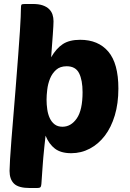

<svg xmlns="http://www.w3.org/2000/svg" viewBox="-20 -760 651 965"><path d="M28 99Q28 83 30.5 40.5Q33 -2 37.5 -58.5Q42 -115 47.5 -180.5Q53 -246 58 -309Q66 -411 71.5 -483Q77 -555 80 -602Q83 -649 84 -674.5Q85 -700 85 -711Q85 -733 88 -736.5Q91 -740 106 -740H145Q175 -740 195 -733Q215 -726 227 -714Q239 -702 244 -686.5Q249 -671 249 -653Q249 -636 245.5 -587Q242 -538 237 -472Q263 -517 296 -538.5Q329 -560 383 -560Q474 -560 524.5 -500.5Q575 -441 575 -315Q575 -240 557 -180Q539 -120 507 -78Q475 -36 431.5 -13Q388 10 338 10Q286 10 256 -13Q226 -36 209 -78Q205 -42 203 -23Q201 -4 200 7.5Q199 19 198 28Q197 37 196 52Q195 67 193 93Q191 119 188 165Q187 177 183 181Q179 185 166 185H130Q73 185 50.5 163Q28 141 28 99ZM395 -297Q395 -357 377.5 -392Q360 -427 315 -427Q282 -427 262 -409Q242 -391 231.5 -365Q221 -339 217.5 -310Q214 -281 214 -259Q214 -235 217.5 -210.5Q221 -186 230 -166.5Q239 -147 254.5 -135Q270 -123 294 -123Q337 -123 366 -165Q395 -207 395 -297Z"/></svg>

Font: PoetsenOne
Style: Regular
Weight: 400
Designer: Rodrigo Fuenzalida, Pablo Impallari
Foundry: Pablo Impallari, Rodrigo Fuenzalida
Version: Version 1.000; ttfautohint (v0.8) -G 200 -r 50